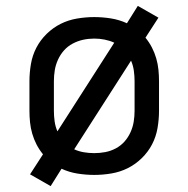

<svg xmlns="http://www.w3.org/2000/svg" viewBox="-20 -586 640 652"><path d="M152 46 82 6 126 -62Q113 -78 104 -95.5Q95 -113 89.5 -132Q84 -151 82 -170.5Q80 -190 80 -210V-310Q80 -339 85 -368.5Q90 -398 103.5 -424Q117 -450 138.5 -471Q160 -492 186 -505Q212 -518 241.5 -523Q271 -528 300 -528Q328 -528 356.5 -523.5Q385 -519 411 -507L448 -566L518 -526L474 -458Q487 -442 496 -424.5Q505 -407 510.5 -388Q516 -369 518 -349.5Q520 -330 520 -310V-210Q520 -181 515 -151.5Q510 -122 496.5 -96Q483 -70 461.5 -49Q440 -28 414 -15Q388 -2 358.5 3Q329 8 300 8Q272 8 243.5 3.5Q215 -1 189 -13ZM175 -140 368 -441Q353 -448 335.5 -451.5Q318 -455 300 -455Q281 -455 262.5 -451Q244 -447 227 -438Q210 -429 197.5 -415Q185 -401 177 -383.5Q169 -366 166 -347.5Q163 -329 163 -310V-210Q163 -192 165.5 -174Q168 -156 175 -140ZM300 -66Q319 -66 337.5 -69.5Q356 -73 373 -82Q390 -91 402.5 -105Q415 -119 423 -136.5Q431 -154 434 -172.5Q437 -191 437 -210V-310Q437 -328 434.5 -346Q432 -364 425 -380L232 -79Q247 -72 264.5 -69Q282 -66 300 -66Z"/></svg>

Font: Iosevka Fixed Extended
Style: Regular
Weight: 400
Width: 7
Monospace: yes
Designer: Belleve Invis
Foundry: Belleve Invis
Version: Version 24.1.1; ttfautohint (v1.8.4)